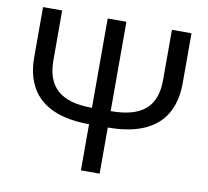

<svg xmlns="http://www.w3.org/2000/svg" viewBox="-79 -802 962 889"><g transform="rotate(10 402.0 -357.0)"><path d="M751 -714H659V-478C659 -357 597 -294 445 -294V-714H357V-294C208 -294 143 -356 143 -480V-714H53V-478C53 -346 116 -217 357 -217V0H445V-217C685 -217 751 -343 751 -479Z"/></g></svg>

Font: Noto Sans Elbasan
Style: Regular
Weight: 400
Designer: Monotype Design Team
Foundry: Monotype Imaging Inc.
Version: Version 2.004